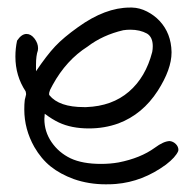

<svg xmlns="http://www.w3.org/2000/svg" viewBox="-20 -476 499 505"><path d="M327.6 -456.1Q347.2 -455.6 366.5 -445.8Q385.7 -436 399.9 -420.9Q430.2 -388.2 431.2 -339.4V-337.9Q431.2 -293.9 395 -237.3Q355 -175.3 291.5 -151.4Q254.9 -138.2 213.9 -138.2Q168 -138.2 134.8 -153.8Q117.2 -162.1 97.7 -176.8Q96.7 -167 96.7 -163.1Q96.7 -129.9 115.5 -102.3Q134.3 -74.7 165.5 -59.6Q196.8 -44.9 245.6 -44.9Q270 -44.9 292 -48.8Q349.6 -60.1 387.2 -87.4Q410.2 -104.5 426.3 -105Q435.5 -104 442.4 -97.2Q449.2 -90.3 449.2 -82Q449.2 -81.5 449 -80.3Q448.7 -79.1 448.7 -78.6Q441.9 -62.5 416.5 -43Q355 2 285.2 7.8Q275.9 8.8 258.3 8.8Q213.4 8.8 174.3 -4.9Q138.2 -18.1 113.3 -38.1Q88.4 -58.1 70.3 -89.4Q43.9 -136.2 43.9 -188Q43.9 -202.6 44.9 -210.4Q44.9 -213.4 46.6 -219Q48.3 -224.6 48.6 -227.5Q48.8 -230.5 47.4 -235.8Q20.5 -276.4 20.5 -327.1Q20.5 -348.6 24.9 -369.1Q36.6 -386.7 49.8 -386.7Q61.5 -386.7 70.8 -374.5Q80.1 -362.3 80.1 -349.1Q80.1 -345.2 79.6 -343.3Q74.7 -329.6 74.7 -305.7V-296.9V-288.6Q103 -330.6 125 -354Q147 -377.4 185.5 -404.8Q256.8 -456.1 321.3 -456.1ZM304.2 -396.5Q250 -383.8 210.4 -353.5Q154.3 -317.9 118.7 -252.9Q117.7 -251 115.2 -246.3Q112.8 -241.7 111.8 -239.7Q110.8 -237.8 109.6 -232.9Q108.4 -228 109.9 -225.6Q135.3 -194.3 200.7 -194.3H207Q274.9 -196.8 319.1 -234.9Q363.3 -272.9 380.4 -339.4Q381.8 -346.7 381.8 -354.5Q381.8 -378.4 366.7 -387.7Q348.1 -397.9 322.8 -397.9Q313.5 -397.9 304.2 -396.5Z"/></svg>

Font: Avessa
Style: Medium
Weight: 500
Designer: Arman Khorramak
Foundry: Arman Khorramak
Version: Version 1.000; ttfautohint (v1.8.1)